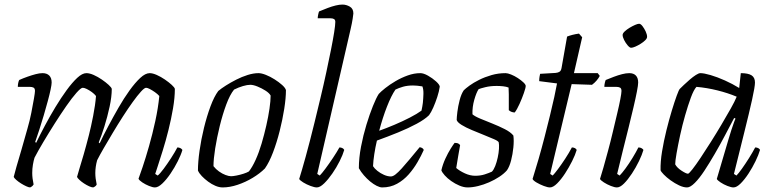

<svg xmlns="http://www.w3.org/2000/svg" viewBox="-20 -820 3378 840"><path d="M112 0Q106 0 95 -5Q84 -10 72 -17.5Q60 -25 51 -33Q42 -41 40 -46Q43 -59 52 -90.5Q61 -122 74 -165.5Q87 -209 100 -257Q110 -291 117 -326.5Q124 -362 128.5 -388.5Q133 -415 133 -422Q133 -433 127 -436.5Q121 -440 110 -440H58Q58 -448 59.5 -456Q61 -464 64 -470Q82 -478 100.5 -484.5Q119 -491 136 -495.5Q153 -500 166 -500Q185 -500 195.5 -489.5Q206 -479 206 -459Q206 -450 201.5 -428.5Q197 -407 189 -377.5Q181 -348 171.5 -315.5Q162 -283 152 -252.5Q142 -222 134 -199L138 -195Q155 -230 176.5 -270.5Q198 -311 222.5 -351.5Q247 -392 271.5 -425.5Q296 -459 318 -479.5Q340 -500 358 -500Q372 -500 390 -492Q408 -484 425.5 -472Q443 -460 455.5 -448.5Q468 -437 469 -431Q469 -397 459.5 -353Q450 -309 437 -267.5Q424 -226 412 -197L416 -193Q432 -227 453.5 -267.5Q475 -308 498.5 -349Q522 -390 546.5 -424Q571 -458 593.5 -479Q616 -500 635 -500Q648 -500 666 -492Q684 -484 701.5 -472Q719 -460 731.5 -448.5Q744 -437 745 -431Q745 -393 737 -346Q729 -299 717 -251Q705 -203 692 -161.5Q679 -120 670 -92.5Q661 -65 659 -59L670 -52Q680 -60 696 -81.5Q712 -103 728.5 -128.5Q745 -154 756 -175Q763 -175 769 -172Q775 -169 778 -164Q772 -143 758 -115Q744 -87 726 -60.5Q708 -34 690 -17Q672 0 658 0Q648 0 632 -6.5Q616 -13 602.5 -22Q589 -31 586 -38Q591 -51 604 -89.5Q617 -128 632 -180.5Q647 -233 659.5 -290.5Q672 -348 677 -400Q669 -409 657.5 -417Q646 -425 635.5 -430.5Q625 -436 619 -436Q612 -436 596.5 -419Q581 -402 560.5 -373.5Q540 -345 517.5 -310Q495 -275 473.5 -239Q452 -203 434 -172Q416 -141 405 -119Q401 -105 399 -90.5Q397 -76 397 -63Q397 -51 398.5 -39Q400 -27 403 -13Q402 -10 398.5 -6.5Q395 -3 388 0Q381 0 370 -5Q359 -10 347.5 -17.5Q336 -25 327.5 -33Q319 -41 317 -46Q319 -55 327 -80.5Q335 -106 346 -144Q357 -182 369 -229Q378 -264 387.5 -312.5Q397 -361 400 -400Q393 -409 382 -417Q371 -425 360 -430.5Q349 -436 342 -436Q334 -436 314.5 -414Q295 -392 270 -356Q245 -320 219 -279Q193 -238 169.5 -198.5Q146 -159 131 -130Q127 -117 124 -99.5Q121 -82 121 -63Q121 -52 122.5 -39.5Q124 -27 127 -13Q125 -10 122.5 -7Q120 -4 112 0Z M954 0Q939 0 922.5 -7Q906 -14 890.5 -25.5Q875 -37 863 -49.5Q851 -62 846 -74Q846 -111 853 -160.5Q860 -210 872.5 -261Q885 -312 901 -355Q917 -398 935 -422Q948 -433 968.5 -446Q989 -459 1013.5 -471.5Q1038 -484 1063.5 -492Q1089 -500 1111 -500Q1124 -500 1143 -492.5Q1162 -485 1181 -473Q1200 -461 1214 -448.5Q1228 -436 1231 -426Q1231 -391 1223.5 -343.5Q1216 -296 1203.5 -246.5Q1191 -197 1174.5 -153.5Q1158 -110 1139 -83Q1117 -61 1085.5 -42Q1054 -23 1019.5 -11.5Q985 0 954 0ZM991 -49Q999 -49 1014.5 -52Q1030 -55 1045.5 -60Q1061 -65 1069 -70Q1084 -89 1098.5 -121Q1113 -153 1124.5 -192Q1136 -231 1145 -270.5Q1154 -310 1159 -344.5Q1164 -379 1164 -402Q1158 -413 1141.5 -423.5Q1125 -434 1106.5 -441.5Q1088 -449 1075 -449Q1062 -449 1043 -443.5Q1024 -438 1004 -428Q986 -406 970 -363Q954 -320 941.5 -269Q929 -218 921.5 -171Q914 -124 914 -93Q924 -80 938 -70Q952 -60 966.5 -54.5Q981 -49 991 -49Z M1366 0Q1356 0 1338.5 -6.5Q1321 -13 1306.5 -22Q1292 -31 1289 -37Q1294 -54 1301.5 -78.5Q1309 -103 1317.5 -135Q1326 -167 1336 -204.5Q1346 -242 1356 -284Q1369 -337 1382.5 -393.5Q1396 -450 1407.5 -503.5Q1419 -557 1428 -602Q1437 -647 1442 -679Q1447 -711 1447 -724Q1447 -733 1441.5 -736.5Q1436 -740 1426 -740H1370Q1370 -746 1372 -756Q1374 -766 1376 -770Q1395 -778 1413.5 -785Q1432 -792 1448.5 -796Q1465 -800 1478 -800Q1495 -800 1510.5 -791Q1526 -782 1526 -761Q1526 -758 1523 -738.5Q1520 -719 1514 -693L1368 -59L1379 -52Q1388 -61 1404 -82.5Q1420 -104 1437 -129.5Q1454 -155 1465 -175Q1472 -175 1478 -172Q1484 -169 1486 -164Q1480 -143 1466 -115Q1452 -87 1434 -61Q1416 -35 1398 -17.5Q1380 0 1366 0Z M1652 0Q1642 0 1628 -7Q1614 -14 1599.5 -26Q1585 -38 1572 -53Q1559 -68 1550 -84Q1550 -129 1559.5 -178.5Q1569 -228 1583 -274Q1597 -320 1611.5 -356Q1626 -392 1637 -409Q1646 -419 1665.5 -434.5Q1685 -450 1710.5 -465Q1736 -480 1764 -490Q1792 -500 1819 -500Q1833 -500 1852.5 -489Q1872 -478 1887.5 -464Q1903 -450 1904 -441Q1901 -420 1893 -395.5Q1885 -371 1875.5 -349.5Q1866 -328 1857 -316Q1839 -298 1803 -278.5Q1767 -259 1721.5 -240.5Q1676 -222 1629 -205Q1622 -175 1617.5 -145.5Q1613 -116 1612 -93Q1618 -83 1631 -72.5Q1644 -62 1660 -55Q1676 -48 1690 -48Q1699 -48 1710.5 -57Q1722 -66 1737.5 -83Q1753 -100 1772.5 -123.5Q1792 -147 1816 -176Q1823 -175 1827.5 -172Q1832 -169 1834 -164Q1823 -139 1806.5 -110.5Q1790 -82 1768 -57Q1746 -32 1717 -16Q1688 0 1652 0ZM1639 -248Q1670 -259 1705.5 -274Q1741 -289 1773 -305.5Q1805 -322 1824 -336Q1826 -343 1827.5 -353.5Q1829 -364 1830 -370Q1832 -390 1832.5 -409.5Q1833 -429 1828 -442Q1817 -444 1806 -445Q1795 -446 1787 -446Q1762 -446 1743 -440.5Q1724 -435 1710 -428Q1692 -402 1673 -353.5Q1654 -305 1639 -248Z M2026 0Q2009 0 1990 -8Q1971 -16 1954 -28Q1937 -40 1925.5 -53Q1914 -66 1911 -75Q1917 -101 1928.5 -126Q1940 -151 1952 -170Q1964 -189 1969 -195Q1975 -195 1979.5 -194Q1984 -193 1987.5 -190.5Q1991 -188 1993 -185Q1990 -168 1985 -139.5Q1980 -111 1976 -85Q1991 -72 2014 -61.5Q2037 -51 2059 -51Q2082 -51 2100.5 -57Q2119 -63 2132 -69Q2140 -77 2146.5 -93.5Q2153 -110 2157.5 -130.5Q2162 -151 2163 -169Q2164 -187 2162 -197Q2160 -203 2141.5 -211Q2123 -219 2097 -229.5Q2071 -240 2044.5 -251Q2018 -262 1999.5 -273.5Q1981 -285 1978 -295Q1978 -306 1981 -330.5Q1984 -355 1991 -382Q1998 -409 2009 -425Q2017 -433 2034 -445.5Q2051 -458 2076 -470.5Q2101 -483 2130.5 -491.5Q2160 -500 2192 -500Q2201 -500 2216 -494Q2231 -488 2245.5 -478.5Q2260 -469 2270 -459.5Q2280 -450 2280 -444Q2280 -436 2272 -413Q2264 -390 2253 -365.5Q2242 -341 2232 -328Q2227 -328 2221.5 -329.5Q2216 -331 2212 -333.5Q2208 -336 2206 -338Q2206 -352 2206 -370.5Q2206 -389 2206 -407.5Q2206 -426 2205 -437Q2195 -441 2181 -442.5Q2167 -444 2153 -444Q2125 -444 2103 -438.5Q2081 -433 2074 -430Q2064 -415 2055 -383.5Q2046 -352 2047 -320Q2057 -311 2081 -301Q2105 -291 2134 -279.5Q2163 -268 2188.5 -255Q2214 -242 2226 -227Q2229 -205 2226 -175Q2223 -145 2216 -118Q2209 -91 2198 -75Q2185 -60 2164.5 -46.5Q2144 -33 2120 -22.5Q2096 -12 2071.5 -6Q2047 0 2026 0Z M2386 0Q2376 0 2359 -6.5Q2342 -13 2327.5 -21.5Q2313 -30 2310 -37Q2323 -78 2336.5 -125Q2350 -172 2362.5 -220.5Q2375 -269 2386 -314Q2397 -359 2405 -395.5Q2413 -432 2417 -455L2339 -465Q2339 -476 2340.5 -484.5Q2342 -493 2343 -497L2411 -501Q2422 -502 2428.5 -506.5Q2435 -511 2437 -524L2461 -660Q2471 -664 2484.5 -667.5Q2498 -671 2513 -673L2527 -657L2491 -500H2595L2604 -488Q2599 -478 2590 -467.5Q2581 -457 2570 -449L2481 -452L2387 -59L2398 -52Q2406 -60 2421 -80Q2436 -100 2453 -126Q2470 -152 2482 -175Q2489 -175 2495 -172Q2501 -169 2503 -164Q2497 -143 2483 -115Q2469 -87 2452 -61Q2435 -35 2417.5 -17.5Q2400 0 2386 0Z M2679 0Q2669 0 2652.5 -6.5Q2636 -13 2622 -22Q2608 -31 2605 -37Q2611 -55 2620 -87Q2629 -119 2640 -159.5Q2651 -200 2661 -242.5Q2671 -285 2680 -322.5Q2689 -360 2694 -386.5Q2699 -413 2699 -422Q2699 -433 2693 -436.5Q2687 -440 2676 -440H2624Q2624 -448 2626 -457Q2628 -466 2630 -470Q2647 -477 2665.5 -484Q2684 -491 2701.5 -495.5Q2719 -500 2733 -500Q2752 -500 2762 -489.5Q2772 -479 2772 -459Q2772 -448 2766.5 -419.5Q2761 -391 2751.5 -350.5Q2742 -310 2730 -261.5Q2718 -213 2705 -161.5Q2692 -110 2680 -59L2691 -52Q2701 -62 2716.5 -83Q2732 -104 2747.5 -129.5Q2763 -155 2773 -175Q2781 -175 2787 -171.5Q2793 -168 2795 -164Q2789 -143 2775.5 -115Q2762 -87 2744.5 -60.5Q2727 -34 2710 -17Q2693 0 2679 0ZM2741 -611Q2735 -611 2726 -621.5Q2717 -632 2710.5 -645Q2704 -658 2704 -667Q2704 -674 2713 -682.5Q2722 -691 2734.5 -698.5Q2747 -706 2758.5 -711Q2770 -716 2776 -716Q2783 -716 2791 -705.5Q2799 -695 2805 -682Q2811 -669 2811 -659Q2811 -652 2803 -644Q2795 -636 2783 -628.5Q2771 -621 2759.5 -616Q2748 -611 2741 -611Z M2986 0Q2970 0 2951 -9Q2932 -18 2914 -31Q2896 -44 2884 -56.5Q2872 -69 2870 -75Q2869 -112 2876.5 -157.5Q2884 -203 2895.5 -249.5Q2907 -296 2919 -335.5Q2931 -375 2940.5 -401Q2950 -427 2954 -431Q2960 -437 2972 -448.5Q2984 -460 2998 -472Q3012 -484 3024.5 -492Q3037 -500 3044 -500Q3060 -500 3089 -491.5Q3118 -483 3151.5 -468Q3185 -453 3214 -435L3221 -500Q3253 -500 3268 -490.5Q3283 -481 3283 -459Q3283 -441 3270.5 -384.5Q3258 -328 3237 -244Q3216 -160 3191 -59L3202 -52Q3211 -61 3226 -82Q3241 -103 3257 -128.5Q3273 -154 3284 -175Q3292 -175 3298 -171.5Q3304 -168 3305 -164Q3299 -143 3285.5 -115Q3272 -87 3255 -61Q3238 -35 3220.5 -17.5Q3203 0 3189 0Q3179 0 3162.5 -6.5Q3146 -13 3132.5 -22Q3119 -31 3116 -37L3167 -210Q3173 -231 3179.5 -250.5Q3186 -270 3191 -284Q3196 -298 3198 -301L3192 -304Q3174 -270 3152.5 -229Q3131 -188 3107.5 -147.5Q3084 -107 3062 -73.5Q3040 -40 3020 -20Q3000 0 2986 0ZM2990 -60Q2994 -60 3009 -79Q3024 -98 3045 -129.5Q3066 -161 3090 -199Q3114 -237 3136.5 -275Q3159 -313 3177 -345Q3195 -377 3203 -397Q3165 -413 3119 -424.5Q3073 -436 3027 -440Q3015 -427 3002.5 -393Q2990 -359 2977.5 -315.5Q2965 -272 2955.5 -228Q2946 -184 2940 -149.5Q2934 -115 2934 -101Q2942 -86 2962 -73Q2982 -60 2990 -60Z"/></svg>

Font: Texturina Medium 12pt Thin
Style: Italic
Weight: 250
Italic angle: -11°
Version: Version 1.002